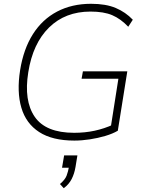

<svg xmlns="http://www.w3.org/2000/svg" viewBox="-20 -733 763 1012"><path d="M372 8Q256 8 186.5 -37Q117 -82 92.5 -165.5Q68 -249 86 -363Q104 -475 153.5 -553Q203 -631 281 -672Q359 -713 460 -713Q538 -713 590 -691Q642 -669 680 -629L656 -592Q616 -634 571.5 -653Q527 -672 457 -672Q324 -672 238.5 -588Q153 -504 129 -352Q105 -202 163 -117.5Q221 -33 371 -33Q428 -33 479 -44Q530 -55 578 -77L560 -38L604 -318H410L417 -357H651L601 -44Q574 -28 535 -16.5Q496 -5 453.5 1.5Q411 8 372 8ZM316 259 296 237Q323 214 331 193Q339 172 344 144L357 151H307L318 86H388L378 147Q372 183 357.5 211Q343 239 316 259Z"/></svg>

Font: Mulish ExtraLight ExtraLight
Style: Italic
Weight: 250
Italic angle: -9°
Version: Version 3.603